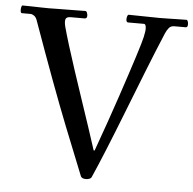

<svg xmlns="http://www.w3.org/2000/svg" viewBox="-51 -724 802 796"><g transform="rotate(5 350.5 -326.0)"><path d="M358 12Q356 16 349.5 18.5Q343 21 335 21Q319 21 314 12Q295 -34 233 -190.5Q171 -347 76 -613Q71 -629 62.5 -635Q54 -641 47 -641H11Q5 -641 5 -655Q5 -661 6.5 -667Q8 -673 11 -673Q25 -673 46.5 -672.5Q68 -672 89 -671.5Q110 -671 121 -671Q130 -671 150 -671.5Q170 -672 193.5 -672Q217 -672 238.5 -672.5Q260 -673 272 -673Q277 -673 279.5 -666.5Q282 -660 282 -654Q282 -642 272 -642H214Q196 -642 193 -631.5Q190 -621 195 -601Q203 -571 217.5 -524Q232 -477 250.5 -421Q269 -365 288.5 -307Q308 -249 326 -195Q344 -141 357 -100H361Q408 -230 442.5 -333Q477 -436 498 -502Q519 -568 523 -587Q525 -598 526.5 -606Q528 -614 528 -620Q528 -641 519 -641H453Q445 -641 445 -654Q445 -660 447 -666.5Q449 -673 453 -673Q479 -673 516 -672Q553 -671 581 -671Q594 -671 616.5 -671.5Q639 -672 661 -672.5Q683 -673 693 -673Q697 -673 699 -667Q701 -661 701 -655Q701 -642 693 -642H645Q631 -642 623 -632.5Q615 -623 609 -609Q577 -533 542 -444.5Q507 -356 473 -269Q439 -182 409 -108.5Q379 -35 358 12Z"/></g></svg>

Font: Sedan
Style: Regular
Weight: 400
Designer: Sebastian Salazar
Foundry: Sebastian Salazar
Version: Version 1.100; ttfautohint (v1.8.4.7-5d5b)